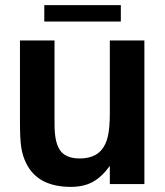

<svg xmlns="http://www.w3.org/2000/svg" viewBox="-20 -719 646 750"><path d="M82 -82Q68 -110 63 -143.5Q58 -177 58 -238V-561H193V-237Q193 -194 199.5 -167.5Q206 -141 220 -125Q244 -100 291 -100Q349 -100 377 -134Q394 -154 401.5 -187Q409 -220 409 -276V-561H544V0H409V-71Q378 -28 342.5 -8.5Q307 11 257 11Q127 11 82 -82ZM452 -635H153V-699H452Z"/></svg>

Font: Open Sauce One
Style: Bold
Weight: 700
Designer: Alfredo Marco Pradil
Foundry: Creative Sauce Fz LLC
Version: Version 1.477